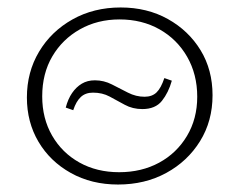

<svg xmlns="http://www.w3.org/2000/svg" viewBox="-20 -488 641 514"><path d="M296 6Q225 6 169.5 -25Q114 -56 83 -108.5Q52 -161 52 -227Q52 -295 84.5 -349.5Q117 -404 174 -436Q231 -468 303 -468Q374 -468 429.5 -437Q485 -406 517 -353.5Q549 -301 549 -233Q549 -164 515.5 -110Q482 -56 425 -25Q368 6 296 6ZM299 -27Q359 -27 406 -52.5Q453 -78 480.5 -124Q508 -170 508 -229Q508 -289 481 -336Q454 -383 407 -409.5Q360 -436 300 -436Q241 -436 194 -409.5Q147 -383 120 -337Q93 -291 93 -230Q93 -171 119.5 -125Q146 -79 192.5 -53Q239 -27 299 -27ZM361 -196Q335 -196 314 -207.5Q293 -219 273.5 -229.5Q254 -240 229 -240Q209 -240 196.5 -228.5Q184 -217 176 -193L156 -200Q162 -223 173 -239Q184 -255 199 -264Q214 -273 234 -273Q258 -273 279.5 -262Q301 -251 322.5 -240Q344 -229 367 -229Q387 -229 399 -240.5Q411 -252 420 -279L440 -272Q431 -240 413.5 -218Q396 -196 361 -196Z"/></svg>

Font: Ysabeau SC ExtraLight
Style: Regular
Weight: 250
Designer: Christian Thalmann (Catharsis Fonts)
Version: Version 2.001;gftools[0.9.30]; featfreeze: smcp